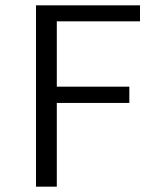

<svg xmlns="http://www.w3.org/2000/svg" viewBox="-20 -700 573 720"><path d="M193 -620V-375H465V-314H193V0H115V-680H505V-620Z"/></svg>

Font: Martel Sans Light
Style: Regular
Weight: 300
Designer: Dan Reynolds and Mathieu Réguer
Foundry: Dan Reynolds and Mathieu Réguer
Version: Version 1.002; ttfautohint (v1.1) -l 5 -r 5 -G 72 -x 0 -D la